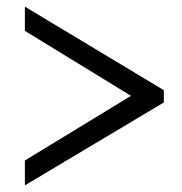

<svg xmlns="http://www.w3.org/2000/svg" viewBox="-20 -548 548 579"><path d="M474 -239V-276L55 -528V-455L375 -259L55 -64V11Z"/></svg>

Font: FIGSv2-sans-serif
Style: Regular
Weight: 400
Designer: Matt McInerney, Pablo Impallari, Rodrigo Fuenzalida,Mirko Velimirovic
Foundry: Matt McInerney, Pablo Impallari, Rodrigo Fuenzalida
Version: Version 4.021;hotconv 1.0.109;makeotfexe 2.5.65596